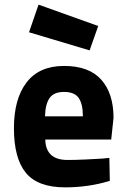

<svg xmlns="http://www.w3.org/2000/svg" viewBox="-20 -795 547 827"><path d="M271 -106Q303 -106 348 -108Q393 -110 422 -112L451 -115L453 -16Q362 12 260 12Q143 12 91.5 -50.5Q40 -113 40 -243Q40 -369 94.5 -440Q149 -511 256 -511Q363 -511 416 -452Q469 -393 469 -287L459 -194H175Q177 -106 271 -106ZM174 -294H337Q337 -347 319 -373Q301 -399 256 -399Q211 -399 193 -372Q175 -345 174 -294ZM146 -775 403 -683 366 -578 105 -656Z"/></svg>

Font: TypoPRO Titillium Maps
Style: 999 wt
Weight: 900
Designer: Campivisivi
Foundry: Accademia di Belle Arti di Urbino and students of MA course of Visual design
Version: Version 001.001